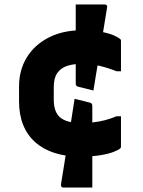

<svg xmlns="http://www.w3.org/2000/svg" viewBox="-20 -757 640 857"><path d="M346 -622Q394 -622 429.5 -615.5Q465 -609 487 -599.5Q509 -590 517 -582Q519 -581 519.5 -578.5Q520 -576 520 -574Q520 -564 520 -540Q520 -516 520 -488.5Q520 -461 520 -439H500Q460 -455 422.5 -463.5Q385 -472 343 -472Q308 -472 280 -463Q252 -454 236 -431.5Q220 -409 220 -369V-313Q220 -286 226.5 -266.5Q233 -247 247 -234Q262 -221 285.5 -214.5Q309 -208 343 -208Q371 -208 397 -211Q423 -214 448.5 -220.5Q474 -227 500 -238H520Q520 -216 520 -189.5Q520 -163 520 -140Q520 -117 520 -103Q520 -101 519.5 -99Q519 -97 517 -95Q510 -88 487 -79Q464 -70 427 -64Q390 -58 340 -58Q274 -58 223 -74.5Q172 -91 136.5 -123Q101 -155 83 -200.5Q65 -246 65 -305V-371Q65 -444 99.5 -500.5Q134 -557 197.5 -589.5Q261 -622 346 -622ZM397 -353 329 -370Q325 -371 322.5 -373Q320 -375 319 -378Q318 -381 318 -385Q318 -424 318 -463Q318 -502 318 -540.5Q318 -579 318 -618Q318 -643 318 -677.5Q318 -712 318 -737Q345 -737 364 -737Q383 -737 402.5 -737Q422 -737 448 -737Q451 -737 453.5 -735.5Q456 -734 457.5 -731.5Q459 -729 458 -724Q452 -687 446 -650Q440 -613 434 -575.5Q428 -538 421.5 -501Q415 -464 409 -427Q403 -390 397 -353ZM313 -316 381 -299Q385 -298 387.5 -296Q390 -294 391 -291Q392 -288 392 -284Q392 -243 392 -202.5Q392 -162 392 -121Q392 -80 392 -39Q392 -14 392 20.5Q392 55 392 80Q365 80 346 80Q327 80 308 80Q289 80 262 80Q259 80 256.5 78.5Q254 77 253 74Q252 71 252 67Q260 19 267.5 -29Q275 -77 282.5 -124.5Q290 -172 298 -220Q306 -268 313 -316Z"/></svg>

Font: Recursive ExtraBold
Style: Regular
Weight: 800
Version: Version 1.085